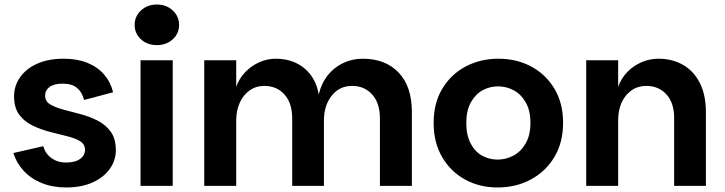

<svg xmlns="http://www.w3.org/2000/svg" viewBox="-20 -820 3198 847"><path d="M272 7Q212 7 164 -12.5Q116 -32 84 -67Q52 -102 39 -145L171 -175Q180 -142 207 -122.5Q234 -103 270 -103Q312 -103 333.5 -119Q355 -135 355 -159Q355 -184 332.5 -197.5Q310 -211 274.5 -219.5Q239 -228 199 -238.5Q159 -249 123 -266.5Q87 -284 64.5 -314.5Q42 -345 42 -396Q42 -441 68.5 -479Q95 -517 144 -539Q193 -561 261 -561Q320 -561 365 -543Q410 -525 439 -491.5Q468 -458 479 -413L351 -379Q342 -414 319.5 -432.5Q297 -451 257 -451Q219 -451 199 -436.5Q179 -422 179 -398Q179 -373 201.5 -359.5Q224 -346 259.5 -336.5Q295 -327 335 -316.5Q375 -306 410.5 -288Q446 -270 468.5 -239Q491 -208 491 -157Q491 -112 464 -74.5Q437 -37 388 -15Q339 7 272 7Z M600 0V-554H742V0ZM672 -621Q630 -621 602 -646.5Q574 -672 574 -710Q574 -748 602 -774Q630 -800 672 -800Q714 -800 742 -774Q770 -748 770 -710Q770 -672 742 -646.5Q714 -621 672 -621Z M881 0V-554H1022V-437Q1035 -474 1062 -502Q1089 -530 1124 -545.5Q1159 -561 1196 -561Q1272 -561 1323 -518.5Q1374 -476 1386 -403Q1398 -453 1426 -488Q1454 -523 1494 -542Q1534 -561 1580 -561Q1680 -561 1738.5 -500Q1797 -439 1797 -325V0H1656V-298Q1656 -365 1622 -403Q1588 -441 1533 -441Q1477 -441 1443 -397.5Q1409 -354 1409 -288V0H1269V-298Q1269 -365 1235 -403Q1201 -441 1146 -441Q1109 -441 1081 -421Q1053 -401 1037.5 -366.5Q1022 -332 1022 -288V0Z M2175 7Q2095 7 2031.5 -28Q1968 -63 1930.5 -127Q1893 -191 1893 -278Q1893 -365 1931 -428.5Q1969 -492 2034 -526.5Q2099 -561 2179 -561Q2259 -561 2323.5 -526.5Q2388 -492 2426 -428.5Q2464 -365 2464 -278Q2464 -191 2425.5 -127Q2387 -63 2321.5 -28Q2256 7 2175 7ZM2175 -116Q2212 -116 2245 -133.5Q2278 -151 2299 -187.5Q2320 -224 2320 -278Q2320 -332 2299.5 -368Q2279 -404 2246.5 -421.5Q2214 -439 2177 -439Q2140 -439 2108.5 -421.5Q2077 -404 2057 -368Q2037 -332 2037 -278Q2037 -224 2056 -187.5Q2075 -151 2106.5 -133.5Q2138 -116 2175 -116Z M2566 0V-554H2707V-437Q2720 -474 2747 -502Q2774 -530 2810 -545.5Q2846 -561 2884 -561Q2947 -561 2994.5 -533Q3042 -505 3068 -452.5Q3094 -400 3094 -326V0H2954V-300Q2954 -366 2920 -403.5Q2886 -441 2831 -441Q2794 -441 2766 -421.5Q2738 -402 2722.5 -368Q2707 -334 2707 -290V0Z"/></svg>

Font: Parkinsans SemiBold
Style: Regular
Weight: 600
Designer: Red Stone, Indian Type Foundry
Foundry: Indian Type Foundry
Version: Version 1.000